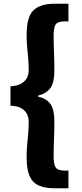

<svg xmlns="http://www.w3.org/2000/svg" viewBox="-20 -830 440 1024"><path d="M270 174Q219 174 186 159Q153 144 137.5 108Q122 72 122 10Q122 -31 125 -60.5Q128 -90 130.5 -118Q133 -146 133 -182Q133 -203 124 -221.5Q115 -240 94 -252.5Q73 -265 36 -266V-370Q73 -372 94 -384.5Q115 -397 124 -415.5Q133 -434 133 -454Q133 -490 130.5 -518Q128 -546 125 -575.5Q122 -605 122 -645Q122 -739 158 -774.5Q194 -810 270 -810H345V-716H325Q290 -716 278 -701Q266 -686 266 -639Q266 -594 268 -550.5Q270 -507 270 -455Q270 -389 248.5 -360Q227 -331 183 -320V-315Q227 -305 248.5 -276Q270 -247 270 -180Q270 -130 268 -86.5Q266 -43 266 3Q266 49 278 64.5Q290 80 325 80H345V174Z"/></svg>

Font: Noto Sans TC Thin Black
Style: Regular
Weight: 900
Version: Version 2.004-H2;hotconv 1.0.118;makeotfexe 2.5.65603